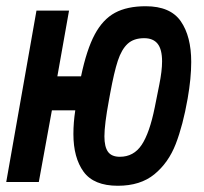

<svg xmlns="http://www.w3.org/2000/svg" viewBox="-33 -584 653 616"><path d="M202.5 -154Q202.5 -191 208.5 -230H133.5L91.5 0H-13L84 -550H188.5L151 -339H227Q245 -425 271 -473.5Q297 -522 336 -543Q375 -564 434.5 -564Q513.5 -564 547 -515.8Q580.5 -467.5 580.5 -385Q580.5 -333 569 -267.5Q554 -182 530.8 -122Q507.5 -62 462.5 -25Q417.5 12 345 12Q268 12 235.2 -33Q202.5 -78 202.5 -154ZM463.5 -239.5 478 -312Q487 -356.5 487 -387Q487 -425.5 472.8 -443.5Q458.5 -461.5 429.5 -461.5Q396 -461.5 376.5 -443.5Q357 -425.5 345 -389Q333 -352.5 320.5 -284.5L316.5 -262.5Q302 -184.5 302 -146.5Q302 -113 313.5 -97Q325 -81 351.5 -81Q396 -81 421.5 -119.2Q447 -157.5 463.5 -239.5Z"/></svg>

Font: JuliaMono BoldItalic
Style: Regular
Weight: 700
Italic angle: -9°
Monospace: yes
Designer: cormullion
Foundry: corm
Version: Version 0.049; ttfautohint (v1.8.4)